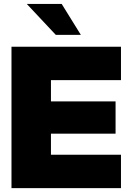

<svg xmlns="http://www.w3.org/2000/svg" viewBox="-20 -968 672 988"><path d="M39.1 0V-727.5H602.5V-555.7H242.2V-446.3H574.7V-280.3H242.2V-171.9H602.5V0ZM267.1 -788.6 117.7 -947.8H297.4L396 -788.6Z"/></svg>

Font: Inter Display Black
Style: Regular
Weight: 900
Designer: Rasmus Andersson
Foundry: rsms
Version: Version 4.000;git-a52131595